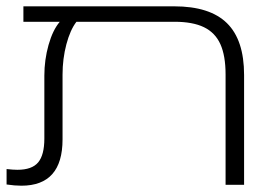

<svg xmlns="http://www.w3.org/2000/svg" viewBox="-20 -590 881 613"><path d="M759.3 -350.6V0H700.2V-352.1Q700.2 -412.1 683.6 -449Q667 -485.8 631.1 -503.2Q595.2 -520.5 537.1 -520.5H224.1Q204.1 -494.6 191.9 -448.5Q179.7 -402.3 179.7 -351.6V-145Q179.7 2.9 48.3 2.9Q27.3 2.9 1 -1V-50.3Q21.5 -47.9 35.6 -47.9Q82 -47.9 101.8 -71.5Q121.6 -95.2 121.6 -147.5V-348.6Q121.6 -398.9 135 -446.5Q148.4 -494.1 170.9 -520.5H54.7V-569.8H536.1Q649.9 -569.8 704.6 -516.1Q759.3 -462.4 759.3 -350.6Z"/></svg>

Font: Heebo Light
Style: Regular
Weight: 300
Designer: Oded Ezer
Foundry: Meir Sadan
Version: Version 2.001; ttfautohint (v1.5.14-ce02) -l 8 -r 50 -G 200 